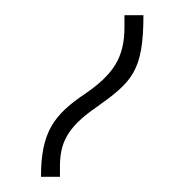

<svg xmlns="http://www.w3.org/2000/svg" viewBox="-20 -835 242 253"><path d="M34 -602H59V-615C59 -645 67 -666 106 -693C154 -727 169 -741 169 -815H144V-799C144 -759 129 -737 93 -712C51 -684 34 -661 34 -602Z"/></svg>

Font: Noto Sans Armenian SemiCondensed Thin
Style: Regular
Weight: 100
Width: 4
Designer: Monotype Design Team
Foundry: Monotype Imaging Inc.
Version: Version 2.008